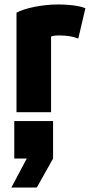

<svg xmlns="http://www.w3.org/2000/svg" viewBox="-20 -503 430 861"><path d="M331 -330 363 -466C331 -480 271 -483 242 -483C168 -483 89 -466 54 -446V0H209V-339C219 -343 230 -344 247 -344C279 -344 306 -340 331 -330ZM31 338H145L218 208V40H44V208H100Z"/></svg>

Font: Kreadon Extra Bold
Style: Regular
Weight: 800
Designer: kohakuno
Foundry: StudioGnu
Version: Version 1.000;Glyphs 3.1.2 (3151)